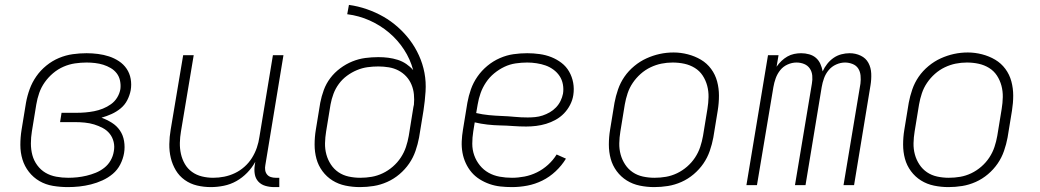

<svg xmlns="http://www.w3.org/2000/svg" viewBox="-20 -755 4240 783"><path d="M257 8Q226 8 196 3Q166 -2 141 -16.5Q116 -31 98 -54Q80 -77 71.5 -105Q63 -133 63 -164Q63 -195 68 -226L86 -336Q91 -364 101 -391.5Q111 -419 128 -443.5Q145 -468 169 -487.5Q193 -507 220.5 -518.5Q248 -530 276.5 -534Q305 -538 333 -538Q356 -538 379.5 -535Q403 -532 424.5 -525Q446 -518 465 -505.5Q484 -493 496.5 -474.5Q509 -456 513 -433Q517 -410 513 -387Q509 -366 499 -346.5Q489 -327 472 -313Q455 -299 435 -290Q415 -281 394 -275Q416 -267 436 -254.5Q456 -242 469 -223Q482 -204 486 -179.5Q490 -155 486 -131Q482 -107 470.5 -84.5Q459 -62 440 -46Q421 -30 398 -19.5Q375 -9 351 -3Q327 3 303.5 5.5Q280 8 257 8ZM258 -30Q277 -30 295.5 -32Q314 -34 333 -38.5Q352 -43 370.5 -50.5Q389 -58 405 -70.5Q421 -83 431 -100.5Q441 -118 444 -137Q448 -157 443.5 -176Q439 -195 427.5 -209.5Q416 -224 399 -233Q382 -242 364 -247.5Q346 -253 326 -255Q306 -257 286 -257H225L231 -295H293Q310 -295 328 -296.5Q346 -298 364 -301.5Q382 -305 399.5 -312Q417 -319 432.5 -330Q448 -341 458 -357.5Q468 -374 471 -392Q473 -409 469.5 -426Q466 -443 456 -456Q446 -469 431.5 -477.5Q417 -486 401 -491Q385 -496 367.5 -498Q350 -500 333 -500Q310 -500 286 -496.5Q262 -493 239 -483Q216 -473 196.5 -456.5Q177 -440 162.5 -419.5Q148 -399 140 -376Q132 -353 128 -329L110 -219Q106 -195 106 -170Q106 -145 112 -122.5Q118 -100 132 -81Q146 -62 165.5 -50.5Q185 -39 209 -34.5Q233 -30 258 -30Z M840 8Q811 8 783.5 1.5Q756 -5 733.5 -21Q711 -37 697 -60.5Q683 -84 676.5 -111Q670 -138 670.5 -167.5Q671 -197 676 -226L727 -530H770L718 -219Q714 -196 713.5 -172.5Q713 -149 718 -127Q723 -105 734 -86Q745 -67 763 -54Q781 -41 803.5 -35.5Q826 -30 849 -30Q872 -30 894.5 -34.5Q917 -39 938 -49Q959 -59 977 -75Q995 -91 1007.5 -111Q1020 -131 1027.5 -153Q1035 -175 1038 -197L1093 -530H1136L1062 -81Q1060 -71 1061.5 -61Q1063 -51 1069 -43.5Q1075 -36 1084.5 -33Q1094 -30 1104 -30H1119V8H1098Q1080 8 1062.5 3Q1045 -2 1033.5 -14.5Q1022 -27 1019 -45Q1016 -63 1019 -81L1021 -95Q1008 -71 988 -50.5Q968 -30 944 -16.5Q920 -3 893 2.5Q866 8 840 8Z M1448 8Q1418 8 1389 2Q1360 -4 1336 -19Q1312 -34 1295 -57Q1278 -80 1270.5 -107.5Q1263 -135 1263 -165.5Q1263 -196 1268 -226L1286 -336Q1291 -362 1300.5 -388Q1310 -414 1327 -436.5Q1344 -459 1367.5 -476.5Q1391 -494 1417 -504.5Q1443 -515 1469.5 -518.5Q1496 -522 1523 -522Q1544 -522 1563.5 -519.5Q1583 -517 1602 -511Q1621 -505 1637 -494Q1653 -483 1665 -469Q1653 -514 1627.5 -553Q1602 -592 1566.5 -622Q1531 -652 1487.5 -671.5Q1444 -691 1396 -697L1403 -735Q1440 -730 1476 -717.5Q1512 -705 1543.5 -687Q1575 -669 1602.5 -644.5Q1630 -620 1651.5 -591.5Q1673 -563 1688.5 -529Q1704 -495 1711 -458Q1718 -421 1715.5 -382Q1713 -343 1707 -304L1689 -194Q1684 -167 1674.5 -139.5Q1665 -112 1648.5 -88Q1632 -64 1609 -44.5Q1586 -25 1559 -13Q1532 -1 1504 3.5Q1476 8 1448 8ZM1449 -30Q1449 -30 1449 -30Q1449 -30 1449 -30Q1473 -30 1496 -34Q1519 -38 1541 -48.5Q1563 -59 1582 -75.5Q1601 -92 1614.5 -112.5Q1628 -133 1635.5 -155.5Q1643 -178 1647 -201L1666 -319L1668 -328Q1670 -349 1668 -370Q1666 -391 1658 -410Q1650 -429 1636.5 -443.5Q1623 -458 1605 -467.5Q1587 -477 1565.5 -480.5Q1544 -484 1523 -484Q1501 -484 1479 -481Q1457 -478 1435.5 -469Q1414 -460 1395 -446Q1376 -432 1362 -413Q1348 -394 1340 -372.5Q1332 -351 1328 -329L1310 -219Q1306 -195 1305.5 -171Q1305 -147 1311 -125Q1317 -103 1329.5 -84Q1342 -65 1360.5 -52.5Q1379 -40 1402 -35Q1425 -30 1449 -30Z M2068 8Q2044 8 2021 5.5Q1998 3 1976.5 -4.5Q1955 -12 1936 -24Q1917 -36 1903 -52.5Q1889 -69 1879.5 -89.5Q1870 -110 1866 -132.5Q1862 -155 1863 -178.5Q1864 -202 1868 -226L1886 -336Q1891 -364 1900.5 -391Q1910 -418 1927 -442.5Q1944 -467 1967.5 -486.5Q1991 -506 2018.5 -518Q2046 -530 2074 -534Q2102 -538 2130 -538Q2155 -538 2180.5 -534.5Q2206 -531 2228.5 -522Q2251 -513 2270 -498.5Q2289 -484 2301 -463Q2313 -442 2317.5 -417.5Q2322 -393 2318 -367Q2315 -347 2305 -327.5Q2295 -308 2280 -292.5Q2265 -277 2246 -266.5Q2227 -256 2207 -250Q2187 -244 2166.5 -241.5Q2146 -239 2126 -239Q2099 -239 2072.5 -241Q2046 -243 2020 -243.5Q1994 -244 1967.5 -247Q1941 -250 1916 -256L1910 -219Q1906 -194 1906 -169Q1906 -144 1914 -121.5Q1922 -99 1937 -80.5Q1952 -62 1972.5 -50.5Q1993 -39 2017.5 -34.5Q2042 -30 2068 -30Q2093 -30 2119 -35Q2145 -40 2169.5 -52Q2194 -64 2215 -83Q2236 -102 2250 -125L2288 -108Q2271 -80 2246 -56.5Q2221 -33 2191.5 -18.5Q2162 -4 2130.5 2Q2099 8 2068 8ZM2132 -276Q2147 -276 2162.5 -277.5Q2178 -279 2193 -284Q2208 -289 2222 -297Q2236 -305 2247.5 -317Q2259 -329 2266 -343.5Q2273 -358 2276 -373Q2279 -392 2275.5 -411Q2272 -430 2262 -445Q2252 -460 2237 -471Q2222 -482 2205 -488Q2188 -494 2168.5 -497Q2149 -500 2130 -500Q2107 -500 2083 -496.5Q2059 -493 2037 -482.5Q2015 -472 1995.5 -456Q1976 -440 1962 -419Q1948 -398 1940 -375.5Q1932 -353 1928 -329L1922 -294Q1948 -288 1974 -285.5Q2000 -283 2026.5 -282Q2053 -281 2079 -278.5Q2105 -276 2132 -276Z M2648 8Q2618 8 2589 2Q2560 -4 2536 -19Q2512 -34 2495 -57Q2478 -80 2470.5 -107.5Q2463 -135 2463 -165.5Q2463 -196 2468 -226L2486 -336Q2491 -363 2500.5 -390.5Q2510 -418 2526.5 -442Q2543 -466 2566.5 -485.5Q2590 -505 2616.5 -517Q2643 -529 2670.5 -535Q2698 -541 2727 -541Q2756 -541 2785 -533.5Q2814 -526 2838.5 -511.5Q2863 -497 2880 -474Q2897 -451 2904.5 -423Q2912 -395 2912 -365Q2912 -335 2907 -304L2889 -194Q2884 -167 2874.5 -139.5Q2865 -112 2848.5 -88Q2832 -64 2809 -44.5Q2786 -25 2759 -13Q2732 -1 2704 3.5Q2676 8 2648 8ZM2649 -30Q2649 -30 2649 -30Q2649 -30 2649 -30Q2673 -30 2696 -34Q2719 -38 2741 -48.5Q2763 -59 2782 -75.5Q2801 -92 2814.5 -112.5Q2828 -133 2835.5 -155.5Q2843 -178 2847 -201L2865 -311Q2869 -335 2869.5 -359Q2870 -383 2864 -405.5Q2858 -428 2845.5 -447Q2833 -466 2813.5 -478Q2794 -490 2771 -495Q2748 -500 2723 -500Q2700 -500 2677.5 -495.5Q2655 -491 2633 -480.5Q2611 -470 2592.5 -453.5Q2574 -437 2560.5 -417Q2547 -397 2539.5 -374.5Q2532 -352 2528 -329L2510 -219Q2506 -195 2505.5 -171Q2505 -147 2511 -125Q2517 -103 2529.5 -84Q2542 -65 2560.5 -52.5Q2579 -40 2602 -35Q2625 -30 2649 -30Z M3024 0 3112 -530H3155L3147 -483Q3156 -496 3167 -506.5Q3178 -517 3191 -524.5Q3204 -532 3218.5 -535Q3233 -538 3247 -538Q3247 -538 3247 -538Q3247 -538 3247 -538Q3264 -538 3280 -533.5Q3296 -529 3307.5 -519Q3319 -509 3325.5 -494.5Q3332 -480 3335 -464Q3342 -480 3353.5 -494.5Q3365 -509 3379.5 -519Q3394 -529 3411 -533.5Q3428 -538 3445 -538Q3445 -538 3445 -538Q3445 -538 3445 -538Q3469 -538 3490 -528Q3511 -518 3521.5 -498.5Q3532 -479 3533 -455Q3534 -431 3530 -407L3463 0H3420L3489 -414Q3491 -430 3489.5 -446.5Q3488 -463 3480 -475.5Q3472 -488 3457 -494Q3442 -500 3426 -500Q3408 -500 3390 -492Q3372 -484 3359.5 -469Q3347 -454 3340.5 -436Q3334 -418 3331 -400L3265 0H3222L3291 -414Q3294 -430 3292.5 -446.5Q3291 -463 3282.5 -475.5Q3274 -488 3259.5 -494Q3245 -500 3228 -500Q3210 -500 3192 -492Q3174 -484 3162 -469Q3150 -454 3143.5 -436Q3137 -418 3134 -400L3067 0Z M3848 8Q3818 8 3789 2Q3760 -4 3736 -19Q3712 -34 3695 -57Q3678 -80 3670.5 -107.5Q3663 -135 3663 -165.5Q3663 -196 3668 -226L3686 -336Q3691 -363 3700.5 -390.5Q3710 -418 3726.5 -442Q3743 -466 3766.5 -485.5Q3790 -505 3816.5 -517Q3843 -529 3870.5 -535Q3898 -541 3927 -541Q3956 -541 3985 -533.5Q4014 -526 4038.5 -511.5Q4063 -497 4080 -474Q4097 -451 4104.5 -423Q4112 -395 4112 -365Q4112 -335 4107 -304L4089 -194Q4084 -167 4074.5 -139.5Q4065 -112 4048.5 -88Q4032 -64 4009 -44.5Q3986 -25 3959 -13Q3932 -1 3904 3.5Q3876 8 3848 8ZM3849 -30Q3849 -30 3849 -30Q3849 -30 3849 -30Q3873 -30 3896 -34Q3919 -38 3941 -48.5Q3963 -59 3982 -75.5Q4001 -92 4014.5 -112.5Q4028 -133 4035.5 -155.5Q4043 -178 4047 -201L4065 -311Q4069 -335 4069.5 -359Q4070 -383 4064 -405.5Q4058 -428 4045.5 -447Q4033 -466 4013.5 -478Q3994 -490 3971 -495Q3948 -500 3923 -500Q3900 -500 3877.5 -495.5Q3855 -491 3833 -480.5Q3811 -470 3792.5 -453.5Q3774 -437 3760.5 -417Q3747 -397 3739.5 -374.5Q3732 -352 3728 -329L3710 -219Q3706 -195 3705.5 -171Q3705 -147 3711 -125Q3717 -103 3729.5 -84Q3742 -65 3760.5 -52.5Q3779 -40 3802 -35Q3825 -30 3849 -30Z"/></svg>

Font: Iosevka Curly XLtEx
Style: Italic
Weight: 200
Width: 7
Italic angle: -9°
Monospace: yes
Designer: Belleve Invis
Foundry: Belleve Invis
Version: Version 11.1.0; ttfautohint (v1.8.3)